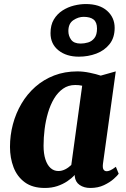

<svg xmlns="http://www.w3.org/2000/svg" viewBox="-20 -922 624 952"><path d="M490.5 -110Q488 -90 493.2 -81.5Q498.5 -73 509.5 -73Q516.5 -73 527 -77.5Q537.5 -82 554.5 -95L568.5 -60.5Q563 -52 544 -35Q525 -18 495.5 -4Q466 10 428 10Q396.5 10 375 -4.8Q353.5 -19.5 350.5 -48.5L351 -54.5Q335.5 -38 313.5 -23.2Q291.5 -8.5 263.8 0.8Q236 10 202 10Q141.5 10 103.2 -18Q65 -46 47.2 -92.5Q29.5 -139 29.5 -193.5Q29.5 -251 44 -305.8Q58.5 -360.5 86.5 -408Q114.5 -455.5 155.2 -491.5Q196 -527.5 248.5 -547.8Q301 -568 364 -568Q393 -568 425.5 -561.2Q458 -554.5 479.5 -547L554 -568ZM387.5 -497Q379 -499 370.2 -499.8Q361.5 -500.5 353 -500.5Q318.5 -500.5 292.5 -482.2Q266.5 -464 248 -433Q229.5 -402 218 -362.8Q206.5 -323.5 201.2 -281.5Q196 -239.5 196 -199.5Q196 -160.5 205 -132.2Q214 -104 230.5 -89Q247 -74 269.5 -74Q278.5 -74 287 -76.2Q295.5 -78.5 303.5 -82.5Q311.5 -86.5 319 -92Q326.5 -97.5 333.5 -104ZM371 -641Q309 -641 269.8 -672.5Q230.5 -704 230.5 -757.5Q230.5 -798 247 -825.5Q263.5 -853 290 -870Q316.5 -887 347 -894.5Q377.5 -902 405.5 -902Q473.5 -902 511 -868.5Q548.5 -835 548.5 -784Q548.5 -735 523.2 -703.2Q498 -671.5 457.5 -656.2Q417 -641 371 -641ZM380 -706Q398 -706 416.8 -711.5Q435.5 -717 448.2 -733.2Q461 -749.5 461 -780.5Q461 -811.5 444.2 -825Q427.5 -838.5 394.5 -838.5Q368.5 -838.5 343.8 -822Q319 -805.5 319 -768Q319 -744 332.8 -725Q346.5 -706 380 -706Z"/></svg>

Font: Merriweather Light 18pt Black
Style: Italic
Weight: 900
Italic angle: -7.8°
Version: Version 2.101